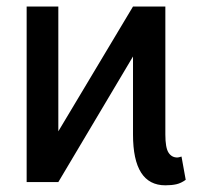

<svg xmlns="http://www.w3.org/2000/svg" viewBox="-20 -550 640 580"><path d="M60.5 0V-530.3H156.2V-153.3L381.8 -530.3H479.5V-143.6Q479.5 -104 489 -89.1Q498.5 -74.2 515.6 -74.2Q519.5 -74.2 528.3 -77.1L541 -6.8Q526.9 3.4 512.7 6.6Q498.5 9.8 479.5 9.8Q381.8 9.8 381.8 -143.6V-379.4L156.2 0Z"/></svg>

Font: Pretendard
Style: Regular
Weight: 400
Designer: Base glyphs from Inter by Rasmus Andersson; Hangeul glyphs from Noto Sans CJK(Source Han Sans) by Jang Soo-young and Kan
Foundry: Kil Hyung-jin
Version: Version 1.309